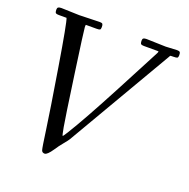

<svg xmlns="http://www.w3.org/2000/svg" viewBox="-123 -786 912 925"><g transform="rotate(20 333.0 -323.5)"><path d="M573 -664.1 631.1 -667Q641.8 -667 645.4 -663.1Q648.9 -659.2 648.9 -647.7Q648.9 -636.2 644.5 -633.7Q640.1 -631.1 626.6 -631.1Q613 -631.1 610.6 -630.6Q607.7 -630.1 606 -625L292 -86.9Q288.3 -80.3 270.3 -58.6Q252.2 -36.9 238 -14.9Q214.4 20 201.3 20Q188.2 20 184.6 8.5Q180.9 -2.9 168.8 -90.7Q156.7 -178.5 121.2 -395.1Q85.7 -611.8 76.9 -631.1H38.1Q21.7 -631.1 19.4 -637Q17.1 -642.8 17.1 -651.7Q17.1 -660.6 22 -663.8Q26.9 -667 38.1 -667L129.9 -664.1L235.1 -667Q245.6 -667 248.8 -663Q252 -658.9 252 -647.5Q252 -636 247.9 -633.5Q243.9 -631.1 231 -631.1H176Q175 -631.1 175 -619.5Q175 -607.9 205.9 -389.5Q236.8 -171.1 244.3 -130.6Q251.7 -90.1 254 -90.1Q256.3 -90.1 271.5 -114.5Q325.9 -202.1 427 -394L544.9 -618.9Q545.7 -620.8 546.9 -623Q549.1 -627.7 549.1 -629.4Q549.1 -631.1 542 -631.1H475.1Q458.7 -631.1 456.4 -637Q454.1 -642.8 454.1 -651.7Q454.1 -660.6 458.5 -663.8Q462.9 -667 474.1 -667Z"/></g></svg>

Font: Fanwood Text
Style: Italic
Weight: 400
Italic angle: -9°
Version: Version 1.101